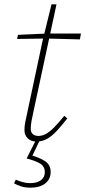

<svg xmlns="http://www.w3.org/2000/svg" viewBox="-20 -643 394 887"><path d="M59 -463 63 -482 195 -488H199H354L349 -461L196 -465H194ZM148 11Q124 11 108.5 -3.5Q93 -18 93 -42Q93 -60 96.5 -78Q100 -96 105 -118L177 -456L218 -623H241L133 -120Q129 -102 125.5 -83Q122 -64 122 -49Q122 -32 131.5 -23.5Q141 -15 158 -15Q175 -15 192.5 -24.5Q210 -34 230.5 -55Q251 -76 277 -108L291 -96Q266 -64 244 -40Q222 -16 199 -2.5Q176 11 148 11ZM103 89 148 0H166L125 86L119 73Q161 84 187.5 101Q214 118 214 151Q214 185 189 204.5Q164 224 121 224Q95 224 76 217.5Q57 211 45 204L53 187Q66 193 83.5 198Q101 203 120 203Q151 203 169 189.5Q187 176 187 153Q187 126 166 113Q145 100 103 89Z"/></svg>

Font: Source Serif 4 ExtraLight
Style: Italic
Weight: 250
Italic angle: -12°
Designer: Frank Grießhammer
Foundry: Adobe Systems Incorporated
Version: Version 4.004;hotconv 1.0.116;makeotfexe 2.5.65601